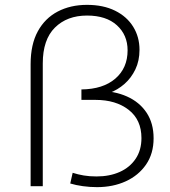

<svg xmlns="http://www.w3.org/2000/svg" viewBox="-20 -766 701 790"><path d="M379 4Q350 4 321 0Q292 -4 269 -11L279 -55Q301 -48 324.5 -44Q348 -40 377 -40Q431 -40 472.5 -58.5Q514 -77 538 -112.5Q562 -148 562 -198Q562 -273 509.5 -314Q457 -355 373 -355H315V-398Q404 -399 454.5 -442.5Q505 -486 505 -559Q505 -622 461 -662Q417 -702 338 -702Q256 -702 206 -652.5Q156 -603 156 -505V0H106V-502Q106 -583 135.5 -637Q165 -691 217.5 -718.5Q270 -746 338 -746Q405 -746 453.5 -722Q502 -698 528 -656Q554 -614 554 -561Q554 -516 537 -480.5Q520 -445 492 -420.5Q464 -396 429 -383Q394 -370 358 -370L385 -392Q451 -392 502.5 -369Q554 -346 583 -302.5Q612 -259 612 -197Q612 -134 581 -89Q550 -44 497.5 -20Q445 4 379 4Z"/></svg>

Font: Montserrat Thin Light
Style: Regular
Weight: 300
Version: Version 9.000